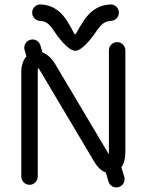

<svg xmlns="http://www.w3.org/2000/svg" viewBox="-20 -822 654 854"><path d="M464.4 -598.1V-143.6C464.4 -135.7 464.4 -135.7 462.4 -138.7L225.1 -537.6C208.5 -565.4 189 -581.5 168.9 -588.9L159.7 -620.1C155.3 -635.3 141.1 -646.5 124.5 -646.5C104.5 -646.5 87.9 -629.9 87.9 -609.9C87.9 -606.4 88.4 -603 89.4 -599.6L97.7 -571.3C84 -556.2 74.7 -532.7 74.7 -503.4V-36.6C74.7 -16.6 91.3 0 111.3 0C131.3 0 147.9 -16.6 147.9 -36.6V-503.4C147.9 -524.4 147.9 -524.9 162.6 -500.5L399.9 -101.6C414.6 -76.7 432.1 -61.5 450.7 -54.7L462.4 -14.6C466.8 0.5 481 11.7 497.6 11.7C517.6 11.7 534.2 -4.9 534.2 -24.9C534.2 -28.3 533.7 -31.7 532.7 -35.2L520 -77.6C530.8 -93.3 537.6 -115.2 537.6 -143.6V-598.1C537.6 -618.2 521 -634.8 501 -634.8C481 -634.8 464.4 -618.2 464.4 -598.1ZM473.6 -729C493.7 -730 508.8 -746.1 508.8 -765.6C508.8 -788.1 490.2 -803.2 470.7 -802.2C408.2 -799.3 374 -761.7 352.1 -729.5C325.7 -690.4 319.3 -669.4 314.5 -669.4C308.6 -669.4 303.7 -689.9 277.3 -730.5C255.9 -762.7 223.1 -799.3 161.1 -802.2C141.6 -803.2 123 -788.1 123 -765.6C123 -746.1 138.2 -730 158.2 -729C185.1 -728 200.2 -713.9 215.8 -690.4C236.3 -658.7 282.7 -596.2 314.5 -596.2C347.2 -596.2 392.1 -658.2 412.6 -688.5C428.7 -711.9 445.3 -728 473.6 -729Z"/></svg>

Font: Velvelyne
Style: Regular
Weight: 400
Designer: Manon Van der Borght et Mariel Nils
Foundry: Velvetyne
Version: Version 1.070;Glyphs 3.3.1 (3343)